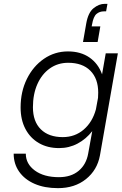

<svg xmlns="http://www.w3.org/2000/svg" viewBox="-20 -777 632 997"><path d="M487 -559H411L428 -656Q438 -712 466 -734.5Q494 -757 523 -757H538L531 -718H519Q497 -718 481 -704.5Q465 -691 458 -650L456 -640H501ZM592 -500 499 30Q485 106 426.5 153Q368 200 281 200Q211 200 159.5 177.5Q108 155 79.5 114.5Q51 74 51 21H114Q114 74 161 108.5Q208 143 286 143Q349 143 388.5 110Q428 77 438 20L459 -96Q427 -55 383 -31.5Q339 -8 287 -8Q227 -8 182 -34Q137 -60 112 -107.5Q87 -155 87 -219Q87 -301 119.5 -367Q152 -433 208 -471.5Q264 -510 333 -510Q399 -510 444.5 -478.5Q490 -447 510 -391L529 -500ZM151 -220Q151 -146 192 -105.5Q233 -65 306 -65Q369 -65 414.5 -104Q460 -143 478 -209L489 -269Q490 -283 490 -296Q490 -369 449 -410Q408 -451 334 -451Q280 -451 238.5 -421.5Q197 -392 174 -340Q151 -288 151 -220Z"/></svg>

Font: Overused Grotesk Book
Style: Italic
Weight: 350
Italic angle: -10°
Version: Version 0.003